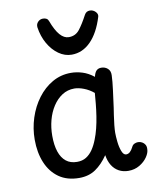

<svg xmlns="http://www.w3.org/2000/svg" viewBox="-93 -916 807 995"><g transform="rotate(-10 311.0 -418.0)"><path d="M51 -234Q51 -293 69 -348.5Q87 -404 120 -448Q153 -492 197.5 -517.5Q242 -543 295 -543Q325 -543 355.5 -533.5Q386 -524 415 -501Q420 -523 429.5 -532.5Q439 -542 455 -542Q475 -542 489 -529.5Q503 -517 502 -494Q501 -463 495 -417.5Q489 -372 483 -327Q481 -313 477 -287.5Q473 -262 470.5 -237Q468 -212 468 -197Q468 -178 471 -149.5Q474 -121 482.5 -99Q491 -77 505 -77Q516 -77 525 -85Q534 -93 542 -109Q547 -120 556.5 -124.5Q566 -129 576 -129Q587 -129 597 -123.5Q607 -118 612.5 -108.5Q618 -99 617 -85Q617 -66 602 -44Q587 -22 561 -6.5Q535 9 502 9Q474 9 452 -3Q430 -15 416 -37.5Q402 -60 397 -92Q367 -48 331 -23.5Q295 1 245 1Q181 1 138 -29.5Q95 -60 73 -113Q51 -166 51 -234ZM144 -238Q144 -189 155.5 -154.5Q167 -120 190 -101.5Q213 -83 248 -83Q276 -83 296 -95.5Q316 -108 331 -130Q346 -152 357 -181Q367 -206 374.5 -236Q382 -266 387 -298.5Q392 -331 395 -362Q398 -393 400 -419Q376 -439 348.5 -449.5Q321 -460 299 -460Q263 -460 234.5 -441.5Q206 -423 185.5 -391.5Q165 -360 154.5 -320.5Q144 -281 144 -238ZM317 -635Q281 -635 249 -657.5Q217 -680 195 -718.5Q173 -757 166 -805Q164 -822 175 -833.5Q186 -845 202 -845Q213 -845 220.5 -840.5Q228 -836 231 -827Q250 -776 271.5 -751.5Q293 -727 318 -727Q353 -727 374 -753.5Q395 -780 420 -827Q425 -836 432 -840Q439 -844 448 -844Q465 -844 477.5 -831.5Q490 -819 486 -805Q461 -723 417.5 -679Q374 -635 317 -635Z"/></g></svg>

Font: Playpen Sans Hebrew
Style: Regular
Weight: 400
Designer: Tom Grace, Laura Meseguer, Veronika Burian, José Scaglione
Foundry: TypeTogether
Version: Version 2.000